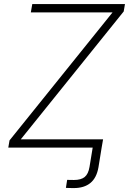

<svg xmlns="http://www.w3.org/2000/svg" viewBox="-20 -748 653 973"><path d="M314 204.1 320.3 163.6Q329.1 163.6 338.6 163.8Q348.1 164.1 354.5 164.1Q390.6 164.1 409.2 148.9Q427.7 133.8 433.6 98.1L449.7 0H495.1L479 99.6Q469.7 153.3 438.2 179.2Q406.7 205.1 354 205.1Q344.7 205.1 333.3 204.8Q321.8 204.6 314 204.1ZM22 0 28.3 -36.6 550.3 -685.1H136.2L143.6 -727.5H613.3L606.9 -689.9L85.4 -42H502.4L495.1 0Z"/></svg>

Font: Inter 17pt ExtraLight
Style: Italic
Weight: 250
Italic angle: -9.3988°
Version: Version 4.001;git-66647c0bb